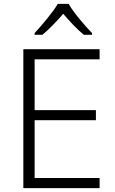

<svg xmlns="http://www.w3.org/2000/svg" viewBox="-20 -967 593 987"><path d="M333 -947H277C252 -904 195 -837 158 -797V-788H198C234 -818 273 -859 305 -896C337 -859 375 -817 411 -788H453V-797C415 -836 357 -904 333 -947ZM492 0V-52H158V-349H473V-401H158V-662H492V-714H100V0Z"/></svg>

Font: Noto Sans Gujarati UI Light
Style: Regular
Weight: 300
Designer: Jelle Bosma - Monotype Design Team, Universal Thirst
Foundry: Monotype Imaging Inc.
Version: Version 2.106